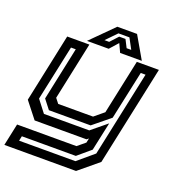

<svg xmlns="http://www.w3.org/2000/svg" viewBox="-169 -825 1065 1152"><g transform="rotate(20 364.0 -249.0)"><path d="M108.5 0 27.5 -103 120 -540H261.5L183.5 -172L207.5 -141.5H430L490.5 -191.5L564.5 -540H705.5L570 97L445.5 200H-12L18 59H397L446 18.5L452 -10L440 0ZM62.5 146H422L524 60L640 -485.5H609.5L543 -175.5L434.5 -87H168L122.5 -145.5L194.5 -485.5H164L88.5 -132.5L147.5 -56H437L535 -136.5L496 45.5L413.5 115.5H69ZM382.5 -698H508.5L590.5 -556H452L427 -610L379 -556H240.5ZM402.5 -663 337.5 -596H367.5L413.5 -646H453.5L479 -596H508.5L472.5 -663Z"/></g></svg>

Font: Tourney Expanded SemiBold
Style: Italic
Weight: 600
Width: 7
Italic angle: -12°
Designer: Tyler Finck
Foundry: Etcetera Type Co
Version: Version 1.010; ttfautohint (v1.8.3)